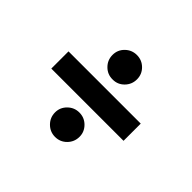

<svg xmlns="http://www.w3.org/2000/svg" viewBox="-128 -755 929 929"><g transform="rotate(45 336.5 -290.5)"><path d="M584 -349.1V-231.4H89.8V-349.1ZM336.4 -10.3Q301.8 -10.3 277.1 -34.9Q252.4 -59.6 252.4 -94.7Q252.4 -128.4 277.1 -152.8Q301.8 -177.2 336.4 -177.2Q371.1 -177.2 395.5 -152.8Q419.9 -128.4 419.9 -94.7Q419.9 -59.6 395.5 -34.9Q371.1 -10.3 336.4 -10.3ZM336.4 -403.8Q301.8 -403.3 277.1 -428Q252.4 -452.6 252.4 -487.8Q252.4 -522.5 277.1 -546.6Q301.8 -570.8 336.4 -570.8Q371.1 -570.8 395.5 -546.6Q419.9 -522.5 419.9 -487.8Q419.9 -452.6 395.5 -428Q371.1 -403.3 336.4 -403.8Z"/></g></svg>

Font: Inter 18pt
Style: Bold
Weight: 700
Designer: Rasmus Andersson
Foundry: rsms
Version: Version 4.001;git-66647c0bb